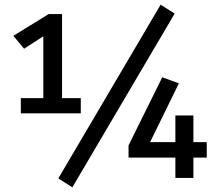

<svg xmlns="http://www.w3.org/2000/svg" viewBox="-20 -760 940 820"><path d="M229 2 666 -740 726 -702 289 40ZM729 -87H529V-139L673 -430L744 -404L621 -153H729V-267H806V-153H863V-87H806V0H729ZM245 -700V-341H325V-276H69V-341H165V-605L83 -552L37 -607L188 -700Z"/></svg>

Font: ABeeZee
Style: Regular
Weight: 400
Designer: Anja Meiners
Foundry: Anja Meiners
Version: Version 1.001